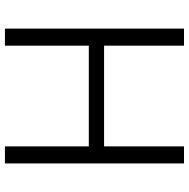

<svg xmlns="http://www.w3.org/2000/svg" viewBox="-14 -754 768 780"><g transform="rotate(90 370.0 -364.0)"><path d="M96.2 0V-727.5H165.5V-402.8H574.7V-727.5H644V0H574.7V-340.8H165.5V0Z"/></g></svg>

Font: Inter Light
Style: Regular
Weight: 300
Designer: Rasmus Andersson
Foundry: rsms
Version: Version 4.000;git-a52131595